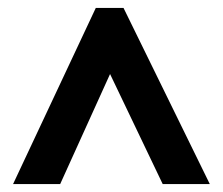

<svg xmlns="http://www.w3.org/2000/svg" viewBox="-20 -735 563 485"><path d="M13 -270H132L258 -548L391 -270H510L292 -715H222Z"/></svg>

Font: Noto Sans Ethiopic Condensed
Style: Bold
Weight: 700
Width: 3
Designer: Monotype Design Team
Foundry: Monotype Imaging Inc.
Version: Version 2.102